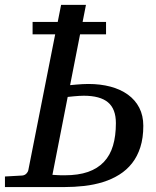

<svg xmlns="http://www.w3.org/2000/svg" viewBox="-47 -760 635 780"><path d="M423.8 -259.8Q423.8 -317.4 391.8 -344.2Q359.9 -371.1 293 -371.1Q284.7 -371.1 273.7 -370.4Q262.7 -369.6 252.4 -368.7Q240.2 -367.2 228 -366.2L166 -49.8Q173.3 -49.3 181.6 -48.8Q188.5 -48.3 197.3 -48.1Q206.1 -47.9 215.8 -47.9Q271 -47.9 310.3 -61.5Q349.6 -75.2 375 -102.1Q400.4 -128.9 412.1 -168.5Q423.8 -208 423.8 -259.8ZM85.4 -670.9H187.5L201.2 -740.2H302.2L288.6 -670.9H383.8V-620.6H278.3L237.8 -414.1Q251 -415 264.2 -416.5Q275.4 -417.5 288.1 -418.2Q300.8 -418.9 312 -418.9Q360.8 -418.9 401.9 -408Q442.9 -397 472.7 -375.5Q502.4 -354 518.8 -322.3Q535.2 -290.5 535.2 -249Q535.2 -199.7 523.2 -162.1Q511.2 -124.5 489.5 -96.9Q467.8 -69.3 437.7 -50.5Q407.7 -31.7 371.8 -20.5Q335.9 -9.3 295.4 -4.6Q254.9 0 211.9 0H-26.9V-43L43 -46.9Q53.7 -47.9 60.3 -54.9Q66.9 -62 67.9 -67.9L177.2 -620.6H85.4Z"/></svg>

Font: Charis SIL
Style: Italic
Weight: 400
Italic angle: -11°
Foundry: SIL International
Version: Version 4.112